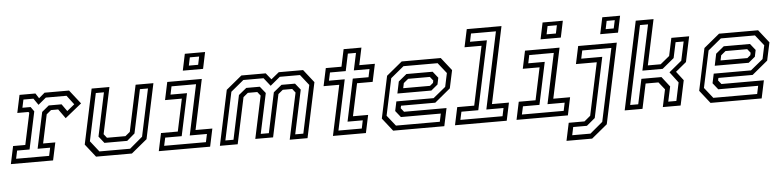

<svg xmlns="http://www.w3.org/2000/svg" viewBox="-53 -1035 6189 1520"><g transform="rotate(-5 3041.0 -275.0)"><path d="M-2.5 0 27.5 -141H124.5L178 -391.5L172 -399H83.5L113.5 -540H240L265.5 -500L312.5 -540H507L593 -430.5L461.5 -324.5L408.5 -398.5H351.5L314.5 -368L266 -140.5H363L333 0ZM42.5 -38.5H305L318.5 -102.5H219L280.5 -390L336.5 -436.5H438.5L479 -379.5L538.5 -428L483.5 -500.5H319L256.5 -448.5L220.5 -500.5H141L127.5 -436.5H192.5L218.5 -400L155 -102.5H56Z M674.5 0 593.5 -103 686.5 -540H828L749.5 -172L773.5 -141.5H920.5L957.5 -172L1036 -540H1177.5L1084.5 -103L959.5 0ZM704.5 -39H948.5L1051 -125.5L1131 -502H1067L993.5 -156.5L931 -103H750L707.5 -156.5L781 -502H716.5L636.5 -125.5Z M1418 -618.5 1445.5 -750H1606.5L1579 -618.5ZM1469 -654H1543L1556.5 -718.5H1482.5ZM1173 0 1203 -141.5H1336.5L1391 -398.5H1257.5L1287.5 -540H1562L1477.5 -141.5H1611L1581 0ZM1219 -38.5H1551L1564.5 -102.5H1428L1513 -502.5H1318L1304.5 -438H1435.5L1364 -102.5H1233Z M1658.5 0 1751.5 -437 1876.5 -540H2070L2111 -489L2173.5 -540H2367L2448 -437L2355 0H2213.5L2292 -368L2268 -398.5H2193L2156 -368L2084 -30H1942.5L2014.5 -368L1990.5 -398.5H1915.5L1878.5 -368L1800 0ZM1705.5 -38.5H1770L1844 -387.5L1906.5 -438.5H2014L2057 -385L1989 -66H2053.5L2121 -385L2186.5 -438.5H2294L2335 -387.5L2260.5 -38.5H2325L2405.5 -418.5L2339 -503H2178.5L2100.5 -438.5L2049.5 -503H1889L1786.5 -418.5Z M2557 0 2642 -399H2517.5L2547.5 -540H2672L2701 -677H2842.5L2813.5 -540H2937.5L2907.5 -399H2783.5L2728.5 -141.5H2849L2819 0ZM2604 -38.5H2789.5L2803 -102.5H2682L2753 -438.5H2878L2891.5 -502.5H2767L2796 -639H2731.5L2702.5 -502.5H2577.5L2563.5 -438.5H2689Z M3461 -540 3542 -437 3511.5 -294.5 3387 -191.5H3115L3110.5 -172L3134.5 -141.5H3472L3442 0H3035.5L2954.5 -103L3025.5 -437L3150.5 -540ZM3387.5 -437.5 3428 -386.5 3417 -333.5 3364.5 -290H3094.5L3114 -384L3179 -437.5ZM3432.5 -501.5H3161.5L3056.5 -415L2994 -122.5L3061 -38H3409.5L3423 -102H3106L3065 -153.5L3081 -228.5H3377L3476 -309.5L3499 -417.5ZM3362 -398.5H3189.5L3152.5 -368L3144 -328H3357L3382.5 -349L3386.5 -368Z M3527 0 3557 -141.5H3692L3791 -608.5H3656L3686 -750H3962L3833 -141.5H3968L3938 0ZM3573 -38.5H3908L3921.5 -102.5H3785L3914.5 -712.5H3716.5L3703 -648H3837L3721 -102.5H3587Z M4261 -618.5 4288.5 -750H4449.5L4422 -618.5ZM4312 -654H4386L4399.5 -718.5H4325.5ZM4016 0 4046 -141.5H4179.5L4234 -398.5H4100.5L4130.5 -540H4405L4320.5 -141.5H4454L4424 0ZM4062 -38.5H4394L4407.5 -102.5H4271L4356 -502.5H4161L4147.5 -438H4278.5L4207 -102.5H4076Z M4395.5 200 4425.5 59H4551L4599.5 18.5L4688.5 -399H4523L4553 -540H4860L4724.5 97L4599.5 200ZM4444.5 159.5H4589.5L4690.5 75L4813.5 -502H4582L4568.5 -438H4735.5L4634 39.5L4567 95.5H4458ZM4735 -618 4763 -750H4904.5L4876.5 -618ZM4781.5 -654H4845.5L4859.5 -718.5H4795Z M4875.5 0 5024.5 -700H5166L5089 -339H5191L5263.5 -398.5L5293.5 -540H5435L5392 -339L5307 -269L5362 -197.5L5320 0H5178.5L5208 -138.5L5161 -197.5H5059L5017 0ZM4922.5 -39H4986.5L5029 -237.5H5188.5L5250.5 -157.5L5225 -39H5289.5L5320 -183.5L5255 -269.5L5356 -353L5388 -503H5324L5297.5 -379L5203.5 -301.5H5042.5L5119 -662.5H5055Z M5983 -540 6064 -437 6033.5 -294.5 5909 -191.5H5637L5632.5 -172L5656.5 -141.5H5994L5964 0H5557.5L5476.5 -103L5547.5 -437L5672.5 -540ZM5909.5 -437.5 5950 -386.5 5939 -333.5 5886.5 -290H5616.5L5636 -384L5701 -437.5ZM5954.5 -501.5H5683.5L5578.5 -415L5516 -122.5L5583 -38H5931.5L5945 -102H5628L5587 -153.5L5603 -228.5H5899L5998 -309.5L6021 -417.5ZM5884 -398.5H5711.5L5674.5 -368L5666 -328H5879L5904.5 -349L5908.5 -368Z"/></g></svg>

Font: Tourney
Style: Italic
Weight: 400
Italic angle: -12°
Version: Version 1.015